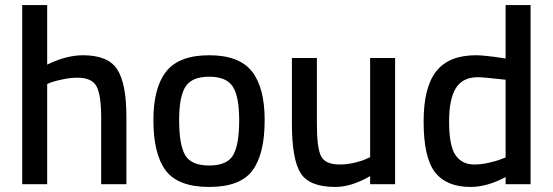

<svg xmlns="http://www.w3.org/2000/svg" viewBox="-20 -730 2191 761"><path d="M167 0H68V-710H167V-474Q243 -511 309 -511Q409 -511 445 -454.5Q481 -398 481 -267V0H381V-264Q381 -352 363 -387Q345 -422 287 -422Q261 -422 231 -416Q201 -410 184 -404L167 -397Z M1029 -254Q1029 -119 980.5 -54Q932 11 809 11Q686 11 637 -54Q588 -119 588 -254Q588 -383 639 -447Q690 -511 809 -511Q928 -511 978.5 -447Q1029 -383 1029 -254ZM928 -254Q928 -348 902.5 -387Q877 -426 809 -426Q741 -426 715.5 -387Q690 -348 690 -254Q690 -156 714 -115Q738 -74 809 -74Q880 -74 904 -115Q928 -156 928 -254Z M1447 -500H1546V0H1447V-32Q1373 11 1309 11Q1206 11 1171.5 -44Q1137 -99 1137 -239V-500H1236V-238Q1236 -144 1252.5 -111Q1269 -78 1327 -78Q1355 -78 1385 -85Q1415 -92 1431 -100L1447 -107Z M2083 -710V0H1984V-28Q1910 11 1845 11Q1750 11 1704.5 -47Q1659 -105 1659 -248Q1659 -384 1709 -447.5Q1759 -511 1867 -511Q1881 -511 1901.5 -509Q1922 -507 1937.5 -505Q1953 -503 1967.5 -500.5Q1982 -498 1984 -498V-710ZM1860 -78Q1887 -78 1918 -85Q1949 -92 1966 -99L1984 -106V-414Q1894 -424 1874 -424Q1814 -424 1787 -381Q1760 -338 1760 -248Q1760 -152 1785.5 -115Q1811 -78 1860 -78Z"/></svg>

Font: TitilliumText
Style: Medium
Weight: 500
Designer: Accademia di Belle Arti di Urbino and others
Foundry: Accademia di Belle Arti di Urbino and others.
Version: Version 60.001